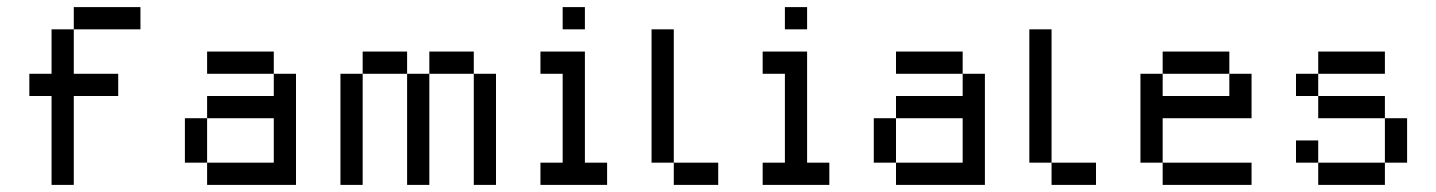

<svg xmlns="http://www.w3.org/2000/svg" viewBox="-20 -520 4040 540"><path d="M187.5 -500V-437.5H375V-500ZM187.5 -437.5H125V-312.5H62.5V-250H125V0H187.5V-250H312.5V-312.5H187.5Z M562.5 -375V-312.5H750V-375ZM750 -312.5V-250H562.5V-187.5H750V-62.5H562.5V0H812.5V-312.5ZM562.5 -62.5V-187.5H500V-62.5Z M1000 -375V-312.5H1125V-375ZM1125 -312.5V0H1187.5V-312.5ZM1187.5 -312.5H1312.5V-375H1187.5ZM1312.5 -312.5V0H1375V-312.5ZM1000 -312.5H937.5V0H1000Z M1562.5 -500V-437.5H1625V-500ZM1500 -375V-312.5H1562.5V-62.5H1500V0H1687.5V-62.5H1625V-375Z M1812.5 -437.5V-62.5H1875V-437.5ZM1875 -62.5V0H2000V-62.5Z M2187.5 -500V-437.5H2250V-500ZM2125 -375V-312.5H2187.5V-62.5H2125V0H2312.5V-62.5H2250V-375Z M2500 -375V-312.5H2687.5V-375ZM2687.5 -312.5V-250H2500V-187.5H2687.5V-62.5H2500V0H2750V-312.5ZM2500 -62.5V-187.5H2437.5V-62.5Z M2875 -437.5V-62.5H2937.5V-437.5ZM2937.5 -62.5V0H3062.5V-62.5Z M3250 -375V-312.5H3437.5V-375ZM3437.5 -312.5V-250H3250V-312.5H3187.5V-62.5H3250V-187.5H3500V-312.5ZM3250 -62.5V0H3500V-62.5Z M3687.5 -375V-312.5H3875V-375ZM3687.5 -312.5H3625V-250H3687.5ZM3687.5 -250V-187.5H3875V-250ZM3875 -187.5V-62.5H3937.5V-187.5ZM3875 -62.5H3687.5V0H3875ZM3687.5 -62.5V-125H3625V-62.5Z"/></svg>

Font: Medodica
Style: Regular
Weight: 400
Version: Version 001.000